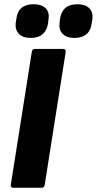

<svg xmlns="http://www.w3.org/2000/svg" viewBox="-20 -886 457 906"><path d="M44 0Q29 0 31 -14L130 -641Q132 -655 144 -655H277Q292 -655 290 -641L191 -14Q189 0 177 0ZM330 -707Q295 -707 276 -726Q257 -745 261 -777L263 -796Q268 -831 288.5 -848.5Q309 -866 345 -866Q382 -866 401 -847.5Q420 -829 416 -796L413 -777Q409 -743 388.5 -725Q368 -707 330 -707ZM125 -707Q88 -707 69.5 -726Q51 -745 54 -777L57 -796Q61 -831 81.5 -848.5Q102 -866 139 -866Q176 -866 195 -847.5Q214 -829 209 -796L207 -777Q202 -743 181.5 -725Q161 -707 125 -707Z"/></svg>

Font: Sofia Sans Black
Style: Italic
Weight: 900
Italic angle: -9°
Version: Version 4.100-B